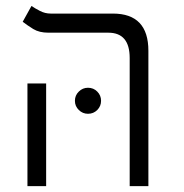

<svg xmlns="http://www.w3.org/2000/svg" viewBox="-20 -632 626 652"><path d="M420.4 0V-435.1Q420.4 -521 347.7 -521H144.5Q113.3 -521 93 -533.4Q72.8 -545.9 57.1 -558.1L86.9 -611.8Q98.1 -604 115.5 -595Q132.8 -585.9 152.3 -585.9H363.3Q483.9 -585.9 483.9 -459.5V0ZM73.2 0V-348.6H136.7V0ZM278.8 -245.6Q260.7 -245.6 247.6 -258.5Q234.4 -271.5 234.4 -289.6Q234.4 -308.1 247.6 -321Q260.7 -334 278.8 -334Q297.4 -334 310.3 -321Q323.2 -308.1 323.2 -289.6Q323.2 -271.5 310.3 -258.5Q297.4 -245.6 278.8 -245.6Z"/></svg>

Font: CaskaydiaCove NFP Light
Style: Regular
Weight: 300
Designer: Aaron Bell
Foundry: Saja Typeworks
Version: Version 2111.001; VTT 6.35;Nerd Fonts 3.1.1